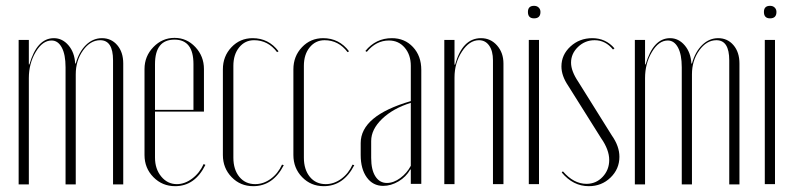

<svg xmlns="http://www.w3.org/2000/svg" viewBox="-20 -632 2728 659"><path d="M240 -414Q251 -454 275 -477.5Q299 -501 330 -501Q362 -501 382.5 -477Q403 -453 403 -414V1H368V-425Q368 -494 324 -494Q290 -494 265 -459Q240 -424 240 -377V1H205V-401Q205 -445 192 -469Q179 -493 157 -493Q126 -493 102.5 -453.5Q79 -414 79 -364V1H44V-495H79V-411H81Q107 -501 165 -501Q194 -501 215 -476.5Q236 -452 238 -414Z M476 -395Q476 -439 506.5 -470.5Q537 -502 579 -502Q621 -502 650.5 -470.5Q680 -439 680 -395V-249H512V-91Q512 -52 533.5 -26Q555 0 587 0Q614 0 639.5 -19Q665 -38 679 -69L685 -66Q649 7 581 7Q537 7 506.5 -24Q476 -55 476 -100ZM512 -255H644V-412Q644 -496 579 -496Q512 -496 512 -412Z M745 -394Q745 -439 774.5 -470Q804 -501 847 -501Q902 -501 936 -456L931 -453Q900 -494 852 -494Q821 -494 801 -469.5Q781 -445 781 -406V-91Q781 -50 801.5 -25Q822 0 856 0Q884 0 909 -18Q934 -36 948 -67L954 -65Q917 7 849 7Q805 7 775 -24Q745 -55 745 -100Z M987 -394Q987 -439 1016.5 -470Q1046 -501 1089 -501Q1144 -501 1178 -456L1173 -453Q1142 -494 1094 -494Q1063 -494 1043 -469.5Q1023 -445 1023 -406V-91Q1023 -50 1043.5 -25Q1064 0 1098 0Q1126 0 1151 -18Q1176 -36 1190 -67L1196 -65Q1159 7 1091 7Q1047 7 1017 -24Q987 -55 987 -100Z M1218 -100V-141Q1218 -235 1390 -285V-406Q1390 -444 1369 -468.5Q1348 -493 1315 -493Q1271 -493 1239 -454L1234 -457Q1270 -501 1325 -501Q1369 -501 1397.5 -470.5Q1426 -440 1426 -392V-1H1390V-50H1388Q1374 -25 1348 -9.5Q1322 6 1295 6Q1260 6 1239 -23Q1218 -52 1218 -100ZM1308 -4Q1331 -4 1354 -21Q1377 -38 1390 -63V-279Q1329 -260 1291.5 -224Q1254 -188 1254 -148V-90Q1254 -49 1268.5 -26.5Q1283 -4 1308 -4Z M1542 -410Q1567 -501 1631 -501Q1664 -501 1686 -476Q1708 -451 1708 -414V0H1672V-425Q1672 -457 1659 -475.5Q1646 -494 1624 -494Q1591 -494 1565.5 -455Q1540 -416 1540 -366V0H1505V-495H1540V-410Z M1792 -591Q1792 -612 1813 -612Q1823 -612 1829 -606Q1835 -600 1835 -591Q1835 -569 1813 -569Q1792 -569 1792 -591ZM1795 -495H1830V0H1795Z M2089 -466 2084 -462Q2058 -494 2021 -494Q1988 -494 1964 -471Q1940 -448 1940 -417Q1940 -388 1965 -351L2080 -167Q2106 -130 2106 -94Q2106 -52 2075.5 -22.5Q2045 7 2001 7Q1947 7 1908 -40L1912 -44Q1949 -1 1993 -1Q2026 -1 2048.5 -25Q2071 -49 2071 -83Q2071 -118 2043 -158L1930 -338Q1907 -372 1907 -404Q1907 -444 1938 -472.5Q1969 -501 2013 -501Q2059 -501 2089 -466Z M2355 -414Q2366 -454 2390 -477.5Q2414 -501 2445 -501Q2477 -501 2497.5 -477Q2518 -453 2518 -414V1H2483V-425Q2483 -494 2439 -494Q2405 -494 2380 -459Q2355 -424 2355 -377V1H2320V-401Q2320 -445 2307 -469Q2294 -493 2272 -493Q2241 -493 2217.5 -453.5Q2194 -414 2194 -364V1H2159V-495H2194V-411H2196Q2222 -501 2280 -501Q2309 -501 2330 -476.5Q2351 -452 2353 -414Z M2602 -591Q2602 -612 2623 -612Q2633 -612 2639 -606Q2645 -600 2645 -591Q2645 -569 2623 -569Q2602 -569 2602 -591ZM2605 -495H2640V0H2605Z"/></svg>

Font: Moniqa ExtLt Narrow Display
Style: Regular
Weight: 200
Width: 4
Designer: Rajesh Rajput
Foundry: Rajesh Rajput
Version: Version 1.000